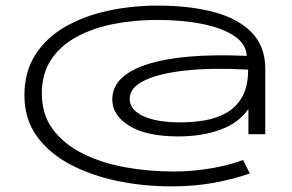

<svg xmlns="http://www.w3.org/2000/svg" viewBox="-20 -653 1040 684"><path d="M590 11Q491 11 397.5 -8.5Q304 -28 229.5 -67.5Q155 -107 111 -168Q67 -229 67 -313Q67 -396 105 -456.5Q143 -517 209.5 -556Q276 -595 361.5 -614Q447 -633 542 -633Q656 -633 742 -610Q828 -587 876.5 -537.5Q925 -488 925 -408V-175H865V-265Q831 -215 765 -191Q699 -167 616 -167Q502 -167 441 -204.5Q380 -242 380 -299Q380 -383 503.5 -423.5Q627 -464 859 -454Q857 -496 815 -524.5Q773 -553 701.5 -567.5Q630 -582 539 -582Q458 -582 384.5 -567.5Q311 -553 253.5 -522Q196 -491 162.5 -441Q129 -391 129 -320Q129 -245 168.5 -192Q208 -139 275.5 -105.5Q343 -72 426.5 -57Q510 -42 598 -42Q662 -42 727 -52.5Q792 -63 846 -83L870 -35Q806 -13 737.5 -1Q669 11 590 11ZM624 -217Q666 -217 708 -224Q750 -231 785.5 -250.5Q821 -270 842.5 -307.5Q864 -345 864 -405Q738 -412 643 -402Q548 -392 495 -366.5Q442 -341 442 -301Q442 -262 490 -239.5Q538 -217 624 -217Z"/></svg>

Font: Inconsolata UltraExpanded Light
Style: Regular
Weight: 300
Width: 9
Monospace: yes
Designer: Raph Levien, Cyreal, Brenton Simpson
Foundry: Raph Levien, Cyreal, Google
Version: Version 3.001; ttfautohint (v1.8.2.53-6de2)